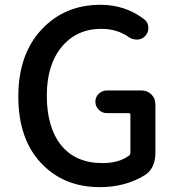

<svg xmlns="http://www.w3.org/2000/svg" viewBox="-20 -770 740 803"><path d="M397.5 12.7Q246.1 12.7 151.4 -88.4Q56.6 -189.5 56.6 -366.2Q56.6 -542 153.3 -646Q250 -750 400.4 -750Q503.9 -750 583 -689.5Q600.6 -675.8 600.6 -653.3Q600.6 -634.8 587.9 -620.1Q575.2 -605.5 554.7 -604.5Q553.7 -604.5 551.8 -604.5Q533.2 -604.5 519.5 -614.3Q469.7 -649.4 404.3 -649.4Q300.8 -649.4 238.3 -574.2Q175.8 -499 175.8 -370.1Q175.8 -237.3 235.8 -162.6Q295.9 -87.9 409.2 -87.9Q477.5 -87.9 519.5 -119.1Q525.4 -124 525.4 -130.9V-290Q525.4 -296.9 517.6 -296.9H426.8Q407.2 -296.9 393.1 -311Q378.9 -325.2 378.9 -344.7Q378.9 -364.3 393.1 -377.9Q407.2 -391.6 426.8 -391.6H572.3Q596.7 -391.6 613.3 -375Q629.9 -358.4 629.9 -334V-130.9Q629.9 -65.4 585 -37.1Q503.9 12.7 397.5 12.7Z"/></svg>

Font: Gen Jyuu Gothic Medium
Style: Regular
Weight: 500
Designer: [Source Han Sans]
Ryoko NISHIZUKA  (kana & ideographs); Paul D. Hunt (Latin, Greek & Cyrillic); Wenlong ZHANG  (bopomofo
Version: Version 1.002.20150607